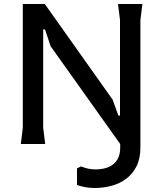

<svg xmlns="http://www.w3.org/2000/svg" viewBox="-20 -720 817 960"><path d="M84 0 94 -80V-700H204L543 -222L572 -142H580V-620L570 -700H692L682 -620V0H581L233 -489L205 -573H196V-80L206 0ZM385 112Q402 119 419.5 123Q437 127 457 127Q516 127 548.5 99.5Q581 72 581 18V-30H682V17Q682 72 663 110.5Q644 149 611.5 173.5Q579 198 538 209Q497 220 453 220Q429 220 407 216Q385 212 365 205V122Z"/></svg>

Font: AR One Sans Medium
Style: Regular
Weight: 500
Designer: Niteesh Yadav
Foundry: Niteesh Yadav
Version: Version 1.001;gftools[0.9.33]